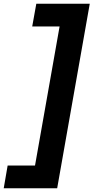

<svg xmlns="http://www.w3.org/2000/svg" viewBox="-40 -831 502 1031"><path d="M442 -811 267 180H-20L1 58H148L280 -689H133L155 -811Z"/></svg>

Font: DM Sans 10pt Black
Style: Italic
Weight: 900
Italic angle: -10°
Version: Version 4.004;gftools[0.9.30]